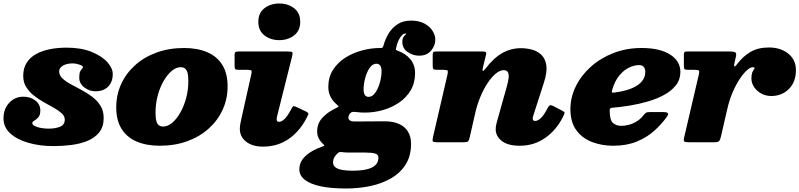

<svg xmlns="http://www.w3.org/2000/svg" viewBox="-30 -815 4580 1100"><path d="M341 -130Q341 -99.5 313.8 -88.8Q286.5 -78 249 -78Q225.5 -78 204 -82Q182.5 -86 168.8 -93.2Q155 -100.5 155 -110Q155 -117.5 166.5 -123.8Q178 -130 189.5 -142.8Q201 -155.5 201 -182Q201 -217.5 172.5 -239.2Q144 -261 104 -261Q55.5 -261 22.8 -226Q-10 -191 -10 -136Q-10 -86 28.8 -50.8Q67.5 -15.5 132.5 3.2Q197.5 22 277 22Q328.5 22 379.2 15.5Q430 9 471.8 -8.2Q513.5 -25.5 538.8 -57.2Q564 -89 564 -139Q564 -180 545.5 -209.5Q527 -239 498 -260.8Q469 -282.5 436.5 -299.8Q404 -317 375 -332.8Q346 -348.5 327.5 -366Q309 -383.5 309 -406Q309 -419.5 319.2 -430Q329.5 -440.5 347 -446.2Q364.5 -452 386 -452Q402.5 -452 423.8 -445.2Q445 -438.5 445 -431Q445 -425 439.8 -420.5Q434.5 -416 429.2 -405.2Q424 -394.5 424 -370Q424 -336.5 453 -314.2Q482 -292 517 -292Q563.5 -292 589.8 -319Q616 -346 616 -391Q616 -424 584.8 -459Q553.5 -494 494.2 -518Q435 -542 351 -542Q301 -542 256.2 -533.2Q211.5 -524.5 177 -505.5Q142.5 -486.5 122.8 -455.5Q103 -424.5 103 -380Q103 -343.5 120.2 -316Q137.5 -288.5 164.5 -267.2Q191.5 -246 222 -229Q252.5 -212 279.5 -196.8Q306.5 -181.5 323.8 -165.5Q341 -149.5 341 -130Z M636 -200Q636 -125 666.8 -76.2Q697.5 -27.5 753.5 -3.8Q809.5 20 885 20Q971.5 20 1043 -6Q1114.5 -32 1166.2 -78.8Q1218 -125.5 1246 -187.2Q1274 -249 1274 -320Q1274 -395 1243.2 -443.8Q1212.5 -492.5 1156.5 -516.2Q1100.5 -540 1025 -540Q938.5 -540 867 -514Q795.5 -488 743.8 -441.2Q692 -394.5 664 -333Q636 -271.5 636 -200ZM861 -170Q861 -220.5 873.5 -267Q886 -313.5 907 -350.2Q928 -387 953.5 -408.5Q979 -430 1005 -430Q1019.5 -430 1029.2 -423.2Q1039 -416.5 1044 -399.2Q1049 -382 1049 -350Q1049 -300 1036.5 -253.2Q1024 -206.5 1003 -169.8Q982 -133 956.5 -111.5Q931 -90 905 -90Q890.5 -90 880.8 -96.8Q871 -103.5 866 -120.8Q861 -138 861 -170Z M1643 -490Q1648.5 -511 1644.8 -515.5Q1641 -520 1616.5 -520H1337.5Q1323.5 -520 1318.8 -516.8Q1314 -513.5 1314 -499V-440Q1314 -423.5 1317.8 -419.2Q1321.5 -415 1337.5 -415H1385.5Q1408 -415 1410.8 -409.8Q1413.5 -404.5 1409 -386L1354 -140Q1351.5 -128.5 1347.8 -110Q1344 -91.5 1344 -77Q1344 -32 1379.8 -3.5Q1415.5 25 1477 25Q1558.5 25 1621 -17Q1683.5 -59 1723.5 -133.5Q1731.5 -148.5 1736 -158Q1740.5 -167.5 1723.5 -176L1671.5 -200.5Q1652.5 -209.5 1648.5 -205.2Q1644.5 -201 1635.5 -184Q1617 -149.5 1600.2 -133.2Q1583.5 -117 1569 -117Q1555 -117 1555 -131Q1555 -135 1556 -140.8Q1557 -146.5 1558 -151ZM1450 -690Q1450 -639 1485.2 -612Q1520.5 -585 1570 -585Q1619.5 -585 1654.8 -612Q1690 -639 1690 -690Q1690 -741 1654.8 -768Q1619.5 -795 1570 -795Q1520.5 -795 1485.2 -768Q1450 -741 1450 -690Z M1685 155Q1685 191 1716.8 215.5Q1748.5 240 1808.2 252.5Q1868 265 1952 265Q2024.5 265 2091.2 251Q2158 237 2210.8 206.5Q2263.5 176 2294.2 127.2Q2325 78.5 2325 9Q2325 -32.5 2307.2 -61.2Q2289.5 -90 2255.8 -105Q2222 -120 2174 -120Q2163.5 -120 2139.5 -119.8Q2115.5 -119.5 2087.5 -119.5Q2059.5 -119.5 2036 -119.2Q2012.5 -119 2003 -119Q1981.5 -119 1973.8 -125.5Q1966 -132 1966 -140Q1966 -146.5 1968 -152.2Q1970 -158 1974 -163Q1982.5 -173.5 1991.5 -174Q2000.5 -174.5 2016.5 -172.5Q2027.5 -171 2038.5 -170.5Q2049.5 -170 2061 -170Q2112.5 -170 2163.2 -184.2Q2214 -198.5 2255.8 -226.8Q2297.5 -255 2322.8 -297.5Q2348 -340 2348 -396Q2348 -443.5 2320.8 -476Q2293.5 -508.5 2248 -524.5Q2240 -527.5 2238.8 -529.5Q2237.5 -531.5 2239.5 -540.5Q2247 -576.5 2262.5 -599.8Q2278 -623 2292 -623Q2300.5 -623 2295.5 -619Q2290.5 -615 2282.8 -604.5Q2275 -594 2275 -575Q2275 -538.5 2305 -517.2Q2335 -496 2371 -496Q2415.5 -496 2439.8 -525Q2464 -554 2464 -587Q2464 -613 2448.2 -638.2Q2432.5 -663.5 2401.5 -680.2Q2370.5 -697 2325 -697Q2279 -697 2247.2 -676Q2215.5 -655 2196 -622.2Q2176.5 -589.5 2167 -554Q2164.5 -545 2161.2 -542.2Q2158 -539.5 2150 -540Q2149 -540 2147 -540Q2096 -540 2043.8 -526Q1991.5 -512 1948 -484.2Q1904.5 -456.5 1877.8 -414.8Q1851 -373 1851 -317Q1851 -287.5 1862.2 -263.8Q1873.5 -240 1893 -222Q1910.5 -206.5 1910.2 -204.8Q1910 -203 1887 -191.5Q1846.5 -172 1816.8 -140Q1787 -108 1787 -61Q1787 -26.5 1812 1Q1820.5 10.5 1825.2 14.2Q1830 18 1826.8 20.2Q1823.5 22.5 1808.5 28Q1774 40.5 1746 58.5Q1718 76.5 1701.5 100.5Q1685 124.5 1685 155ZM1902.5 65Q1910 57.5 1915.5 56.5Q1921 55.5 1934 57Q1942 58 1950 58.5Q1958 59 1966 59Q1977 59 1995.2 59Q2013.5 59 2031.5 59Q2049.5 59 2060 59Q2102 59 2120 64.8Q2138 70.5 2138 88Q2138 108.5 2127.5 123Q2117 137.5 2097.5 146.2Q2078 155 2051.2 159Q2024.5 163 1992 163Q1957.5 163 1932 158.8Q1906.5 154.5 1892.2 144Q1878 133.5 1878 115Q1878 100.5 1884.5 88.2Q1891 76 1902.5 65ZM2053 -302Q2053 -333.5 2062.2 -368Q2071.5 -402.5 2088 -426.2Q2104.5 -450 2126 -450Q2136.5 -450 2143.2 -444.8Q2150 -439.5 2153 -430Q2156 -420.5 2156 -408Q2156 -376.5 2146.5 -342.2Q2137 -308 2120.2 -284Q2103.5 -260 2082 -260Q2071.5 -260 2065.2 -265.2Q2059 -270.5 2056 -280Q2053 -289.5 2053 -302Z M2469 -520Q2455.5 -520 2452.2 -516Q2449 -512 2449 -498V-439Q2449 -424 2453 -419.5Q2457 -415 2472.5 -415H2508Q2531.5 -415 2534.5 -410Q2537.5 -405 2533.5 -387L2451 -31Q2447 -12 2449.2 -6Q2451.5 0 2477 0H2626Q2644.5 0 2650.5 -4.5Q2656.5 -9 2660 -24L2693.5 -170.5Q2704.5 -218.5 2723 -262.2Q2741.5 -306 2764 -339.8Q2786.5 -373.5 2810.2 -393.2Q2834 -413 2856 -413Q2874 -413 2880.2 -400.5Q2886.5 -388 2883.5 -365Q2880.5 -342 2871 -310L2819 -125Q2815.5 -114 2812.8 -100.8Q2810 -87.5 2810 -73Q2810 -35 2844.8 -7.5Q2879.5 20 2947 20Q3030.5 20 3094.5 -25.5Q3158.5 -71 3196 -146.5Q3204.5 -163.5 3204.5 -169Q3204.5 -174.5 3187 -183L3136.5 -209Q3125 -214.5 3119 -210.8Q3113 -207 3108 -197Q3086.5 -155 3068.8 -138.5Q3051 -122 3036 -122Q3022 -122 3022 -136Q3022 -142 3026 -155L3086 -341Q3106 -403.5 3099.8 -442.2Q3093.5 -481 3070.2 -502.2Q3047 -523.5 3015.8 -531.2Q2984.5 -539 2955 -539Q2897 -539 2847.5 -511Q2798 -483 2755 -426Q2740.5 -407 2736.5 -409Q2732.5 -411 2737 -430L2754.5 -501Q2757.5 -512.5 2753 -516.2Q2748.5 -520 2735 -520Z M3238 -190Q3238 -114.5 3272.5 -68.2Q3307 -22 3362.8 -1Q3418.5 20 3483 20Q3560 20 3617.8 -3.8Q3675.5 -27.5 3717.8 -65.2Q3760 -103 3790 -145Q3801 -160 3796.2 -166.5Q3791.5 -173 3769.5 -173H3692.5Q3676 -173 3670 -168.2Q3664 -163.5 3657.5 -155.5Q3639 -132 3616.8 -118.8Q3594.5 -105.5 3571.8 -99.8Q3549 -94 3530 -94Q3501 -94 3482 -110.5Q3463 -127 3463 -182.5Q3463 -190 3465.5 -193.2Q3468 -196.5 3477 -197.5Q3524.5 -201.5 3578.2 -210.2Q3632 -219 3683.2 -234Q3734.5 -249 3776.2 -272Q3818 -295 3843 -327.2Q3868 -359.5 3868 -403Q3868 -464.5 3809.8 -502.2Q3751.5 -540 3645 -540Q3558.5 -540 3484.2 -511Q3410 -482 3354.8 -432.5Q3299.5 -383 3268.8 -320.2Q3238 -257.5 3238 -190ZM3488.5 -284.5Q3478 -283 3476 -286.2Q3474 -289.5 3477.5 -301Q3492.5 -351.5 3518.2 -382.5Q3544 -413.5 3573.8 -427.8Q3603.5 -442 3630 -442Q3652 -442 3659.5 -430.2Q3667 -418.5 3667 -404Q3667 -377 3653 -356.5Q3639 -336 3614.2 -321.5Q3589.5 -307 3557.2 -298Q3525 -289 3488.5 -284.5Z M3905 -520Q3893.5 -520 3890.8 -515.5Q3888 -511 3888 -499.5V-441Q3888 -424.5 3891.2 -419.8Q3894.5 -415 3911 -415H3949Q3971 -415 3974.5 -410Q3978 -405 3973.5 -387L3889 -25Q3885 -8.5 3890.8 -4.2Q3896.5 0 3918 0H4060Q4085.5 0 4091 -7.8Q4096.5 -15.5 4101 -35L4137.5 -193.5Q4149.5 -245.5 4168.5 -288.8Q4187.5 -332 4208.8 -363.8Q4230 -395.5 4249.5 -412.8Q4269 -430 4283 -430Q4293 -430 4293 -425Q4293 -421.5 4288.5 -416Q4284 -410.5 4279.5 -398.8Q4275 -387 4275 -365Q4275 -339.5 4290.2 -316.5Q4305.5 -293.5 4331.2 -279.2Q4357 -265 4389 -265Q4449 -265 4489.5 -305Q4530 -345 4530 -414Q4530 -472.5 4486 -507.8Q4442 -543 4375 -543Q4313.5 -543 4270.2 -517.8Q4227 -492.5 4194.5 -449.5Q4179 -429 4176.8 -435.2Q4174.5 -441.5 4179 -459L4186.5 -492Q4190.5 -511 4181.8 -515.5Q4173 -520 4153 -520Z"/></svg>

Font: Besley Black
Style: Italic
Weight: 900
Italic angle: -13°
Designer: Owen Earl
Foundry: indestructible type*
Version: Version 2.001